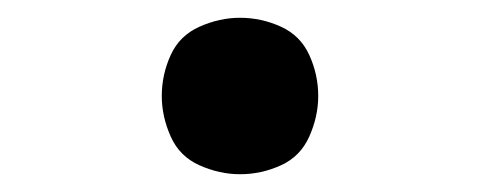

<svg xmlns="http://www.w3.org/2000/svg" viewBox="-20 -448 540 216"><path d="M250 -252Q274 -252 296 -262Q318 -272 328 -294.5Q338 -317 338 -340Q338 -364 328 -386Q318 -408 296 -418Q274 -428 250 -428Q227 -428 204.5 -418Q182 -408 172 -386Q162 -364 162 -340Q162 -317 172 -294.5Q182 -272 204.5 -262Q227 -252 250 -252Z"/></svg>

Font: Iosevka SS08 Medium
Style: Regular
Weight: 500
Monospace: yes
Designer: Belleve Invis
Foundry: Belleve Invis
Version: Version 3.4.3; ttfautohint (v1.8.3)